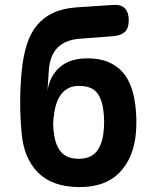

<svg xmlns="http://www.w3.org/2000/svg" viewBox="-20 -750 640 780"><path d="M440 -603 308 -593Q276 -591 252.5 -581.5Q229 -572 213 -555.5Q197 -539 188.5 -515.5Q180 -492 178 -460L173 -382Q177 -409 189 -433Q201 -457 220.5 -475Q240 -493 268.5 -503Q297 -513 335 -513Q384 -513 419 -498.5Q454 -484 478 -457Q502 -430 515 -390.5Q528 -351 532 -301Q534 -278 534 -255Q534 -232 532 -208Q523 -108 465 -48.5Q407 11 300 10Q192 9 134.5 -49Q77 -107 68 -208Q62 -271 62 -334Q62 -397 68 -460Q74 -521 88.5 -567.5Q103 -614 129.5 -646.5Q156 -679 195.5 -697.5Q235 -716 290 -720L440 -730Q472 -732 487.5 -716Q503 -700 503 -667Q503 -635 487.5 -620.5Q472 -606 440 -603ZM300 -105Q347 -105 370.5 -132.5Q394 -160 400 -208Q403 -232 403 -255Q403 -278 400 -301Q394 -350 372 -375.5Q350 -401 300 -401Q277 -401 259.5 -392.5Q242 -384 230 -369Q218 -354 210.5 -333Q203 -312 200 -288Q196 -265 196 -245.5Q196 -226 200 -202Q207 -155 230.5 -130Q254 -105 300 -105Z"/></svg>

Font: Maple Mono NL
Style: Bold
Weight: 700
Monospace: yes
Designer: subframe7536
Version: Version 7.000